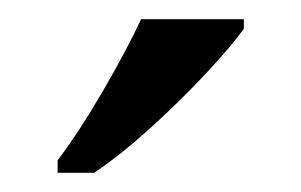

<svg xmlns="http://www.w3.org/2000/svg" viewBox="-20 -786 314 200"><path d="M40 -619Q62 -648 86.5 -690Q111 -732 127 -766H234V-756Q222 -739 195 -710Q168 -681 136.5 -652.5Q105 -624 78 -606H40Z"/></svg>

Font: NotoSerif-Regular
Style: Regular
Weight: 400
Designer: Monotype Design Team
Foundry: Monotype Imaging Inc.
Version: Version 2.007; ttfautohint (v1.8) -l 8 -r 50 -G 200 -x 14 -D